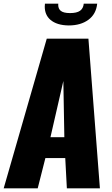

<svg xmlns="http://www.w3.org/2000/svg" viewBox="-22 -1019 607 1039"><path d="M350.1 -881.3C393.1 -881.3 428.5 -891.5 456.3 -911.9C484.1 -932.2 500 -961.3 503.9 -999H431.2C429.5 -981.8 422.9 -969 411.1 -960.7C399.4 -952.4 381.3 -948.2 356.9 -948.2C332.8 -948.2 315.9 -952.5 306.2 -960.9C297.7 -968.1 293.3 -978.5 293 -992.2C293 -994.5 293.1 -996.7 293.5 -999H221.2C220.5 -993.5 220.2 -988.3 220.2 -983.4C220.2 -953.5 230.3 -929.7 250.5 -912.1C273.9 -891.9 307.1 -881.7 350.1 -881.3ZM-2 0H182.1L223.6 -163.6H331.1L339.8 0H518.6L456.5 -809.6H231ZM251 -276.4 320.8 -580.6 326.2 -276.4Z"/></svg>

Font: Oswald
Style: Heavy
Weight: 800
Designer: Vernon Adams
Foundry: Vernon Adams
Version: 3.0; ttfautohint (v0.95.6-bc232) -l 8 -r 50 -G 200 -x 0 -w "